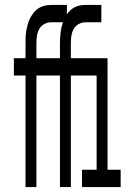

<svg xmlns="http://www.w3.org/2000/svg" viewBox="-20 -755 540 775"><path d="M83 0V-450H36V-520H83V-580Q83 -593 83.5 -606.5Q84 -620 86.5 -633Q89 -646 92.5 -658.5Q96 -671 102 -682.5Q108 -694 116.5 -704.5Q125 -715 136 -722Q147 -729 160 -732Q173 -735 186 -735H250V-697Q257 -707 264.5 -714Q272 -721 282 -726Q292 -731 303 -733Q314 -735 325 -735H389V-665H325Q310 -665 297 -657.5Q284 -650 277 -637Q270 -624 268 -609.5Q266 -595 266 -580V-520H414V-70H467V0H311V-70H370V-450H266V0H222V-450H127V0ZM222 -520V-580Q222 -602 224.5 -623.5Q227 -645 234 -665H186Q171 -665 158 -657.5Q145 -650 138 -637Q131 -624 129 -609.5Q127 -595 127 -580V-520Z"/></svg>

Font: Iosevka SS18
Style: Regular
Weight: 400
Monospace: yes
Designer: Belleve Invis
Foundry: Belleve Invis
Version: Version 25.1.1; ttfautohint (v1.8.4)